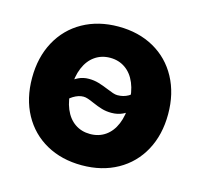

<svg xmlns="http://www.w3.org/2000/svg" viewBox="-84 -618 753 721"><g transform="rotate(15 292.0 -257.5)"><path d="M27.5 -257.4Q27.5 -337.5 60.6 -398.7Q93.8 -460 153.9 -493.7Q214.1 -527.3 292 -527.3Q370.2 -527.3 430.2 -493.7Q490.2 -460 523.3 -398.7Q556.4 -337.5 556.4 -257.4Q556.4 -177.2 523.3 -116.2Q490.2 -55.2 430.2 -21.7Q370.2 11.7 292 11.7Q213.8 11.7 153.8 -21.7Q93.8 -55.2 60.6 -116.2Q27.5 -177.2 27.5 -257.4ZM404.5 -257.4Q404.5 -303.4 390.5 -336.9Q376.5 -370.4 351 -388.1Q325.5 -405.9 292 -405.9Q258.5 -405.9 233 -388.1Q207.5 -370.4 193.5 -337Q179.5 -303.6 179.5 -257.4Q179.5 -211.4 193.5 -178.1Q207.5 -144.8 232.9 -127.3Q258.3 -109.8 292 -109.8Q325.7 -109.8 351.1 -127.4Q376.5 -145 390.5 -178.3Q404.5 -211.6 404.5 -257.4ZM112.7 -221.6Q137.6 -254 156.7 -272.5Q175.9 -290.9 194.5 -299.9Q213.1 -308.9 235 -308.9Q255.1 -308.9 272.9 -303.7Q290.6 -298.5 312.8 -289.3Q325.8 -283.8 335.8 -280.5Q345.9 -277.2 353.4 -277.2Q376.8 -277.2 395.2 -287.7Q413.7 -298.1 427.1 -328.4L471.4 -298.2Q448.5 -264.5 430.2 -245Q411.8 -225.6 392.5 -216.5Q373.1 -207.3 348.7 -207.3Q328.3 -207.3 311.3 -212.4Q294.2 -217.4 273.2 -226.7Q259.7 -232.7 250.3 -235.8Q241 -239 232.6 -239Q214 -239 193.8 -226.8Q173.5 -214.6 152.1 -188.2Z"/></g></svg>

Font: Intratopia Thin
Style: Regular
Weight: 100
Designer: Rasmus Andersson
Foundry: rsms
Version: Version 3.000;Glyphs 3.2.3 (3260)